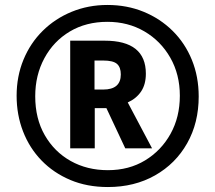

<svg xmlns="http://www.w3.org/2000/svg" viewBox="-20 -744 868 774"><path d="M415 10Q331 10 263.5 -18.5Q196 -47 147.5 -97Q99 -147 73 -214Q47 -281 47 -358Q47 -436 74.5 -503Q102 -570 152 -619.5Q202 -669 269 -696.5Q336 -724 413 -724Q492 -724 559 -696.5Q626 -669 676 -619.5Q726 -570 753.5 -502.5Q781 -435 781 -355Q781 -249 734.5 -166.5Q688 -84 605 -37Q522 10 415 10ZM415 -58Q500 -58 565 -97.5Q630 -137 667.5 -204.5Q705 -272 705 -358Q705 -444 666.5 -511.5Q628 -579 562 -617.5Q496 -656 413 -656Q327 -656 261.5 -617Q196 -578 159 -509.5Q122 -441 122 -356Q122 -266 160.5 -199Q199 -132 265 -95Q331 -58 415 -58ZM263 -146V-580H402Q568 -580 568 -447Q568 -404 549 -375.5Q530 -347 495 -331L593 -146H485L409 -308H362V-146ZM396 -383Q467 -383 467 -444Q467 -473 451.5 -486.5Q436 -500 396 -500H361V-383Z"/></svg>

Font: Noto Sans Kannada Condensed ExtraBold
Style: Regular
Weight: 800
Width: 3
Designer: Jelle Bosma - Monotype Design Team
Foundry: Monotype Imaging Inc.
Version: Version 2.005; ttfautohint (v1.8.4.7-5d5b)